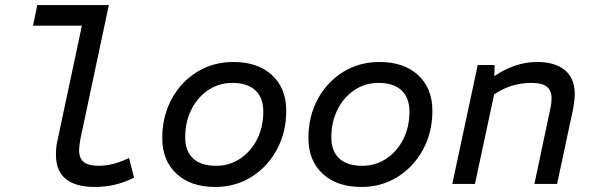

<svg xmlns="http://www.w3.org/2000/svg" viewBox="-20 -730 2360 762"><path d="M357 12Q202 12 202 -116Q202 -131 203.5 -145.5Q205 -160 208 -172L305 -628H111L128 -710H412L299 -178Q297 -166 295.5 -154.5Q294 -143 294 -133Q294 -101 313 -86.5Q332 -72 371 -72Q429 -72 492 -103L512 -25Q439 12 357 12Z M834 12Q737 12 680.5 -40.5Q624 -93 624 -182Q624 -268 661 -336.5Q698 -405 762 -444.5Q826 -484 906 -484Q1003 -484 1059.5 -432Q1116 -380 1116 -290Q1116 -205 1079 -136.5Q1042 -68 978 -28Q914 12 834 12ZM838 -72Q891 -72 933.5 -100.5Q976 -129 1000.5 -177.5Q1025 -226 1025 -287Q1025 -342 993.5 -371.5Q962 -401 902 -401Q849 -401 806.5 -372.5Q764 -344 739.5 -295Q715 -246 715 -185Q715 -130 746.5 -101Q778 -72 838 -72Z M1414 12Q1317 12 1260.5 -40.5Q1204 -93 1204 -182Q1204 -268 1241 -336.5Q1278 -405 1342 -444.5Q1406 -484 1486 -484Q1583 -484 1639.5 -432Q1696 -380 1696 -290Q1696 -205 1659 -136.5Q1622 -68 1558 -28Q1494 12 1414 12ZM1418 -72Q1471 -72 1513.5 -100.5Q1556 -129 1580.5 -177.5Q1605 -226 1605 -287Q1605 -342 1573.5 -371.5Q1542 -401 1482 -401Q1429 -401 1386.5 -372.5Q1344 -344 1319.5 -295Q1295 -246 1295 -185Q1295 -130 1326.5 -101Q1358 -72 1418 -72Z M1775 0 1876 -472H1943L1942 -428Q2025 -484 2112 -484Q2183 -484 2222 -451.5Q2261 -419 2261 -357Q2261 -342 2259 -327Q2257 -312 2255 -300L2191 0H2101L2163 -294Q2166 -306 2167.5 -317.5Q2169 -329 2169 -339Q2169 -371 2150 -386Q2131 -401 2089 -401Q2047 -401 2009.5 -389Q1972 -377 1941 -355L1865 0Z"/></svg>

Font: Sometype Mono Medium
Style: Italic
Weight: 500
Italic angle: -12°
Monospace: yes
Designer: Ryoichi Tsunekawa
Foundry: Dharma Type
Version: Version 1.000; ttfautohint (v1.8.3)